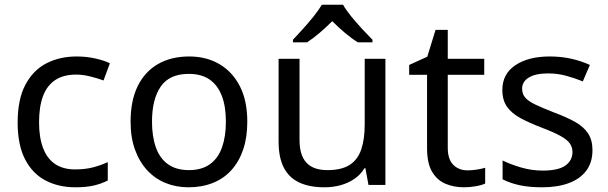

<svg xmlns="http://www.w3.org/2000/svg" viewBox="-20 -786 2583 816"><path d="M300 10Q229 10 173.5 -19Q118 -48 86.5 -109Q55 -170 55 -265Q55 -364 88 -426Q121 -488 177.5 -517Q234 -546 306 -546Q347 -546 385 -537.5Q423 -529 447 -517L420 -444Q396 -453 364 -461Q332 -469 304 -469Q250 -469 215 -446Q180 -423 163 -378Q146 -333 146 -266Q146 -202 163 -157Q180 -112 214 -89Q248 -66 299 -66Q343 -66 376.5 -75Q410 -84 438 -97V-19Q411 -5 378.5 2.5Q346 10 300 10Z M1031 -269Q1031 -202 1013.5 -150.5Q996 -99 963.5 -63Q931 -27 884.5 -8.5Q838 10 781 10Q728 10 683 -8.5Q638 -27 605 -63Q572 -99 553.5 -150.5Q535 -202 535 -269Q535 -358 565 -419.5Q595 -481 651 -513.5Q707 -546 784 -546Q857 -546 912.5 -513.5Q968 -481 999.5 -419.5Q1031 -358 1031 -269ZM626 -269Q626 -206 642.5 -159.5Q659 -113 694 -88Q729 -63 783 -63Q837 -63 872 -88Q907 -113 923.5 -159.5Q940 -206 940 -269Q940 -333 923 -378Q906 -423 871.5 -447.5Q837 -472 782 -472Q700 -472 663 -418Q626 -364 626 -269Z M1618 -536V0H1546L1533 -71H1529Q1512 -43 1485 -25Q1458 -7 1426 1.5Q1394 10 1359 10Q1295 10 1251.5 -10.5Q1208 -31 1186 -74Q1164 -117 1164 -185V-536H1253V-191Q1253 -127 1282 -95Q1311 -63 1372 -63Q1432 -63 1466.5 -85.5Q1501 -108 1515.5 -151.5Q1530 -195 1530 -257V-536ZM1438 -766Q1450 -744 1472.5 -716.5Q1495 -689 1519.5 -662.5Q1544 -636 1563 -617V-606H1501Q1475 -622 1447 -645.5Q1419 -669 1392 -696Q1365 -669 1338 -646Q1311 -623 1285 -606H1225V-617Q1244 -637 1267.5 -663Q1291 -689 1313 -716.5Q1335 -744 1348 -766Z M1967 -62Q1987 -62 2008 -65.5Q2029 -69 2042 -73V-6Q2028 1 2002 5.5Q1976 10 1952 10Q1910 10 1874.5 -4.5Q1839 -19 1817 -55Q1795 -91 1795 -156V-468H1719V-510L1796 -545L1831 -659H1883V-536H2038V-468H1883V-158Q1883 -109 1906.5 -85.5Q1930 -62 1967 -62Z M2498 -148Q2498 -96 2472 -61Q2446 -26 2398 -8Q2350 10 2284 10Q2228 10 2187.5 1Q2147 -8 2116 -24V-104Q2148 -88 2193.5 -74.5Q2239 -61 2286 -61Q2353 -61 2383 -82.5Q2413 -104 2413 -140Q2413 -160 2402 -176Q2391 -192 2362.5 -208Q2334 -224 2281 -244Q2229 -264 2192 -284Q2155 -304 2135 -332Q2115 -360 2115 -404Q2115 -472 2170.5 -509Q2226 -546 2316 -546Q2365 -546 2407.5 -536.5Q2450 -527 2487 -510L2457 -440Q2423 -454 2386 -464Q2349 -474 2310 -474Q2256 -474 2227.5 -456.5Q2199 -439 2199 -409Q2199 -387 2212 -371.5Q2225 -356 2255.5 -341.5Q2286 -327 2337 -307Q2388 -288 2424 -268Q2460 -248 2479 -219.5Q2498 -191 2498 -148Z"/></svg>

Font: Noto Sans Malayalam
Style: Regular
Weight: 400
Designer: Jelle Bosma - Monotype Design Team
Foundry: Monotype Imaging Inc.
Version: Version 2.103